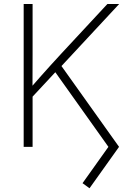

<svg xmlns="http://www.w3.org/2000/svg" viewBox="-20 -748 655 978"><path d="M134.8 -243.7 129.9 -293.5Q157.7 -325.7 183.8 -355.2Q210 -384.8 236.6 -414.1Q263.2 -443.4 291.5 -474.1L526.9 -727.5H586.9L283.7 -401.4L278.3 -397.9ZM100.6 0V-727.5H146V-471.7L145.5 -299.8L146 -274.4V0ZM436 210.9 400.4 185.1 532.2 0 252.9 -392.6 283.7 -424.8 586.4 0Z"/></svg>

Font: Inter 17pt ExtraLight
Style: Regular
Weight: 250
Version: Version 4.001;git-66647c0bb